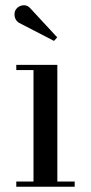

<svg xmlns="http://www.w3.org/2000/svg" viewBox="-20 -705 343 725"><path d="M196.5 -460V-19.5H262V0H41.5V-19.5H106.5V-440.5H41.5V-460ZM184 -550.5 52.5 -618.5Q44.5 -623 39.8 -631.2Q35 -639.5 34.8 -649.5Q34.5 -659.5 39 -667.5Q44 -676 53.5 -681Q63 -686 74.2 -685Q85.5 -684 95 -673L196 -564Z"/></svg>

Font: Bodoni Moda
Style: Regular
Weight: 400
Designer: Owen Earl
Foundry: indestructible type
Version: Version 2.005